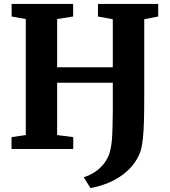

<svg xmlns="http://www.w3.org/2000/svg" viewBox="-20 -763 872 983"><path d="M443.5 200 408.5 144.5Q435 136.5 460 121.2Q485 106 505.5 82.8Q526 59.5 539 26.5Q543.5 12 547.2 -5.8Q551 -23.5 553 -48.2Q555 -73 556 -108.2Q557 -143.5 557.5 -192.5V-339.5H272.5V-71.5L355 -61V0H39V-61L112 -71.5V-665.5L39.5 -678.5V-743H354.5V-678.5L272.5 -665.5V-418.5H557.5V-664.5L481.5 -678.5V-743H790V-678.5L718.5 -664.5V-270Q718.5 -195.5 717 -143Q715.5 -90.5 711.8 -55Q708 -19.5 701.5 5.5Q687.5 50.5 653.5 90Q619.5 129.5 566.8 158Q514 186.5 443.5 200Z"/></svg>

Font: Merriweather 24pt ExtraBold
Style: Regular
Weight: 800
Version: Version 2.100